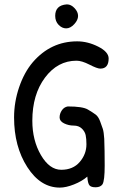

<svg xmlns="http://www.w3.org/2000/svg" viewBox="-20 -852 520 873"><path d="M285 -832Q303 -832 319 -815Q335 -798 335 -779.5Q335 -761 317.5 -742Q300 -723 281 -723Q262 -723 246.5 -739Q231 -755 231 -780Q231 -828 283 -832Q284 -832 285 -832ZM331 -664Q379 -664 426.5 -640Q474 -616 474 -586Q474 -540 436 -540Q422 -540 387 -558Q352 -576 328 -576Q242 -576 184.5 -499Q127 -422 127 -303Q127 -214 166 -147Q205 -80 258.5 -80Q312 -80 342.5 -115.5Q373 -151 373 -196Q373 -221 369.5 -237.5Q366 -254 352 -267.5Q338 -281 315 -281Q292 -281 271.5 -291Q251 -301 251 -318Q251 -335 261 -350Q271 -365 288 -368Q356 -368 379.5 -354Q403 -340 415 -331Q427 -322 435 -301Q443 -280 447.5 -266Q452 -252 454 -221Q456 -169 456 -99.5Q456 -30 446 -14Q437 -1 416 -0.5Q395 0 387 -9Q379 -18 377 -49Q353 -28 316.5 -13.5Q280 1 252 1Q164 1 104 -92.5Q44 -186 44 -318Q44 -388 67 -455.5Q90 -523 129 -569Q211 -664 331 -664Z"/></svg>

Font: Patrick Hand SC
Style: Regular
Weight: 400
Designer: Patrick Wagesreiter
Foundry: Patrick Wagesreiter
Version: Version 1.003;PS 001.003;hotconv 1.0.70;makeotf.lib2.5.58329